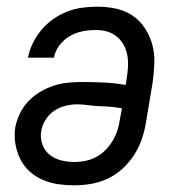

<svg xmlns="http://www.w3.org/2000/svg" viewBox="-20 -548 540 576"><path d="M203 8Q178 8 154 4.5Q130 1 108 -8.5Q86 -18 68.5 -34Q51 -50 40.5 -71.5Q30 -93 26 -117.5Q22 -142 26 -167Q30 -187 39.5 -207Q49 -227 64.5 -243.5Q80 -260 99 -271.5Q118 -283 138.5 -290Q159 -297 180 -299.5Q201 -302 222 -302Q256 -302 290.5 -300.5Q325 -299 357 -293L360 -312Q363 -330 364 -347.5Q365 -365 362 -382Q359 -399 351 -413.5Q343 -428 330 -438.5Q317 -449 301 -453.5Q285 -458 267 -458Q247 -458 227 -454Q207 -450 189 -439.5Q171 -429 158 -411.5Q145 -394 142 -375H64Q68 -397 78.5 -418.5Q89 -440 104.5 -458.5Q120 -477 140 -491Q160 -505 182 -513.5Q204 -522 227 -525Q250 -528 272 -528Q301 -528 328.5 -522Q356 -516 378 -501Q400 -486 415 -463Q430 -440 437 -413.5Q444 -387 443 -358.5Q442 -330 438 -301L418 -181Q414 -156 405.5 -131Q397 -106 382.5 -83.5Q368 -61 348 -42.5Q328 -24 304 -12.5Q280 -1 254 3.5Q228 8 203 8ZM204 -62Q220 -62 237 -65.5Q254 -69 269.5 -77.5Q285 -86 297.5 -99Q310 -112 319 -127.5Q328 -143 333 -159.5Q338 -176 340 -192L346 -223Q330 -226 313 -227.5Q296 -229 278.5 -229.5Q261 -230 244.5 -232.5Q228 -235 211 -235Q194 -235 176 -230.5Q158 -226 143 -216Q128 -206 117.5 -190Q107 -174 104 -157Q100 -136 106.5 -116.5Q113 -97 128 -84.5Q143 -72 163 -67Q183 -62 204 -62Z"/></svg>

Font: Iosevka Custom
Style: Italic
Weight: 400
Italic angle: -9°
Monospace: yes
Designer: Belleve Invis
Foundry: Belleve Invis
Version: Version 30.3.3; ttfautohint (v1.8.3)